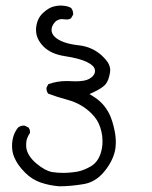

<svg xmlns="http://www.w3.org/2000/svg" viewBox="-20 -382 540 684"><path d="M249 -92.3 218.3 -93.3Q182.6 -93.3 151.9 -82L146 -70.3Q145.5 -68.4 145.5 -66.9Q145.5 -56.2 151.9 -48.3Q184.1 -36.1 220.7 -26.4Q271 -12.7 305.7 22Q317.4 33.7 325.2 45.9Q339.8 69.8 344.2 103Q345.2 112.8 345.2 122.1Q345.2 145 337.9 166.5Q327.1 197.3 302.2 211.4Q278.8 224.6 257.8 229Q231 233.9 204.1 233.9Q185.1 233.9 166 231Q141.1 226.6 109.9 200.7Q78.1 173.8 73.7 144.5Q73.2 139.2 73.2 134.5Q73.2 129.9 73.7 123.5Q74.2 117.2 77.6 108.6Q81.1 100.1 86.4 92.3Q86.9 90.3 86.9 88.9Q86.9 79.1 81.5 72.3L68.4 65.9Q66.4 65.4 64.2 65.4Q62 65.4 58.6 65.9Q51.8 66.9 44.9 71.8Q22.9 98.6 22.9 138.2Q22.9 159.7 30.8 178.2Q42 205.6 69.3 232.9Q94.2 257.8 125 268.3Q155.8 278.8 190.9 281.7Q231 281.7 277.8 273.9Q322.3 266.6 354 226.1Q386.7 184.6 391.6 143.1Q392.6 134.3 392.6 127Q392.6 104.5 388.4 84.2Q384.3 64 379.6 49.8Q375 35.6 371.1 27.3Q367.2 19 362.3 11.2Q343.3 -20 310.5 -39.6L298.8 -46.9L311.5 -52.7Q343.3 -67.4 355.5 -81.1Q367.2 -94.2 372.1 -124.5Q372.6 -128.4 372.6 -132.6Q372.6 -136.7 371.1 -143.6Q369.6 -150.4 364.3 -159.7Q356.4 -171.4 342.8 -184.1Q307.6 -215.8 259.8 -220.7Q198.7 -227.5 174.3 -251.5Q163.6 -262.7 163.6 -275.4Q163.6 -283.7 167.5 -291.3Q171.4 -298.8 177 -304.4Q182.6 -310.1 190.9 -312.5Q195.8 -314 200.2 -314Q204.6 -314 209 -313.2Q213.4 -312.5 217.3 -312.5Q227.5 -312.5 233.4 -317.4L240.7 -330.1Q240.7 -330.6 240.7 -331.5Q240.7 -343.8 233.9 -353Q225.1 -359.4 208.5 -361.3Q202.6 -362.3 196.8 -362.3Q184.6 -362.3 171.4 -358.9Q152.8 -354.5 131.3 -334Q110.8 -314 108.4 -279.8Q108.4 -277.3 108.4 -274.9Q108.4 -243.2 135 -216.3Q161.6 -189.5 210.4 -182.1Q264.2 -173.8 289.6 -161.1Q302.7 -154.8 310.5 -147Q318.4 -139.2 318.4 -129.4Q318.4 -112.8 297.9 -101.1Q282.7 -92.3 249 -92.3Z"/></svg>

Font: Bakudai
Style: ExtraLight
Weight: 200
Version: Version 1.48